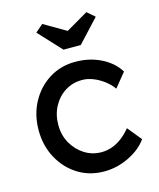

<svg xmlns="http://www.w3.org/2000/svg" viewBox="-114 -834 763 924"><g transform="rotate(-15 267.5 -371.5)"><path d="M36 -263Q36 -340 69.5 -402Q103 -464 160.5 -500Q218 -536 291 -536Q361 -536 418.5 -507.5Q476 -479 506 -430L449 -360Q433 -383 408 -402Q383 -421 355 -432Q327 -443 301 -443Q253 -443 215.5 -419.5Q178 -396 156 -355Q134 -314 134 -263Q134 -212 157 -171.5Q180 -131 218 -107Q256 -83 302 -83Q329 -83 354.5 -92Q380 -101 404 -119Q428 -137 449 -163L506 -93Q474 -48 414.5 -19Q355 10 291 10Q218 10 160.5 -26Q103 -62 69.5 -124Q36 -186 36 -263ZM252 -607 147 -720 185 -753 295 -689 405 -753 443 -720 338 -607Z"/></g></svg>

Font: Our Lexend
Style: Regular
Weight: 400
Designer: Bonnie Shaver-Troup, Thomas Jockin
Foundry: Lexend
Version: Version 1.007